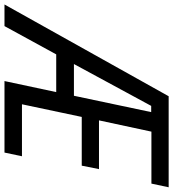

<svg xmlns="http://www.w3.org/2000/svg" viewBox="-42 -774 754 835"><g transform="rotate(90 334.5 -357.0)"><path d="M-63 0 336 -714H732L716 -639H490L441 -411H653L638 -336H426L371 -76H597L581 0H270L318 -225H154L31 0ZM196 -302H334L405 -638H378Z"/></g></svg>

Font: Noto Sans UI SemiCondensed
Style: Italic
Weight: 400
Width: 4
Italic angle: -12°
Designer: Monotype Design Team
Foundry: Monotype Imaging Inc.
Version: Version 1.901